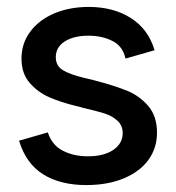

<svg xmlns="http://www.w3.org/2000/svg" viewBox="-20 -527 509 554"><path d="M35 -121 118 -145Q130 -108 161.5 -92Q193 -76 233 -76Q280 -76 307 -94.5Q334 -113 334 -143Q334 -165 318.5 -179Q303 -193 280.5 -200Q258 -207 219 -216Q210 -219 200 -221Q155 -232 122 -246.5Q89 -261 65.5 -288Q42 -315 42 -358Q42 -402 67.5 -436Q93 -470 137 -488.5Q181 -507 236 -507Q307 -507 357.5 -475Q408 -443 426 -382L342 -358Q335 -393 305 -408.5Q275 -424 235 -424Q193 -424 167 -407.5Q141 -391 141 -362Q141 -337 161.5 -324.5Q182 -312 224 -302L253 -295Q310 -280 346 -265.5Q382 -251 407.5 -221.5Q433 -192 433 -144Q433 -100 408.5 -66Q384 -32 337.5 -12.5Q291 7 229 7Q154 7 104.5 -24Q55 -55 35 -121Z"/></svg>

Font: AF Albert Sans Medium
Style: Regular
Weight: 500
Designer: Andreas Rasmussen
Foundry: a.Foundry
Version: Version 1.300;Glyphs 3.2 (3231)